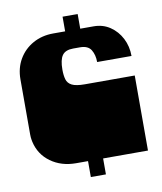

<svg xmlns="http://www.w3.org/2000/svg" viewBox="-85 -758 761 902"><g transform="rotate(-10 295.5 -306.5)"><path d="M218 0Q148 0 97.5 -36.5Q47 -73 33 -135Q32 -140 31 -145.5Q30 -151 29.5 -157.5Q29 -164 29 -170V-171Q29 -178 29 -179.5Q29 -181 29 -186.5Q29 -192 29 -209V-433Q29 -487 53.5 -529Q78 -571 121 -595Q164 -619 218 -619H411Q455 -619 489 -596Q523 -573 542.5 -535Q562 -497 562 -451H398Q398 -485 383.5 -509Q369 -533 331 -533H298Q261 -533 246 -512Q231 -491 231 -444Q231 -417 236.5 -397.5Q242 -378 261.5 -368Q281 -358 323 -358H561V-209Q561 -193 561 -187.5Q561 -182 561 -180.5Q561 -179 561 -172V-171Q561 -165 561 -163Q561 -161 561 -156.5Q561 -152 561 -135V0ZM275 76V-71H347V76ZM275 -576V-689H347V-576Z"/></g></svg>

Font: Danfo
Style: Regular
Weight: 400
Designer: Seyi Olusanya, David Udoh, Eyiyemi Adegbite, Mirko Velimirović
Version: Version 1.000